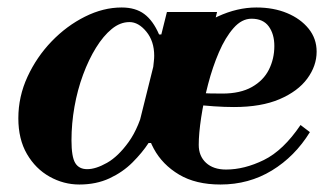

<svg xmlns="http://www.w3.org/2000/svg" viewBox="-20 -482 887 513"><path d="M569 11Q503 11 458.5 -15.5Q414 -42 391 -84.5Q368 -127 368 -176Q368 -230 395 -281Q422 -332 466 -373Q510 -414 562 -438Q614 -462 665 -462Q711 -462 747 -447Q783 -432 804.5 -405.5Q826 -379 826 -344Q826 -306 801 -272Q776 -238 727 -217Q678 -196 605 -196Q580 -196 551 -198Q522 -200 499.5 -203Q477 -206 471 -207L476 -242Q493 -235 514 -233.5Q535 -232 574 -232Q622 -232 653 -249.5Q684 -267 698.5 -296Q713 -325 713 -359Q713 -391 698 -411.5Q683 -432 652 -432Q626 -432 604 -407Q582 -382 565 -342.5Q548 -303 536 -257Q524 -211 517.5 -168Q511 -125 511 -95Q511 -65 530.5 -47Q550 -29 584 -29Q633 -29 685 -54.5Q737 -80 783 -148L808 -129Q768 -64 706.5 -26.5Q645 11 569 11ZM192 11Q150 11 112.5 -10Q75 -31 52 -70.5Q29 -110 29 -166Q29 -224 53.5 -277Q78 -330 118 -371.5Q158 -413 207 -437.5Q256 -462 305 -462Q342 -462 365.5 -444.5Q389 -427 405 -390H412L389 -299Q390 -309 391 -317.5Q392 -326 392 -333Q392 -372 371 -397.5Q350 -423 326 -423Q301 -423 278.5 -404.5Q256 -386 236.5 -354.5Q217 -323 202 -282.5Q187 -242 179 -197Q171 -152 171 -107Q171 -63 181 -46.5Q191 -30 213 -30Q236 -30 266 -47Q296 -64 324 -103Q352 -142 368 -208L376 -154L384 -100H377Q360 -74 334 -48Q308 -22 272.5 -5.5Q237 11 192 11ZM352 -153 426 -450H560L473 -97Z"/></svg>

Font: Libre Bodoni
Style: Bold Italic
Weight: 700
Italic angle: -13°
Version: Version 2.005;gftools[0.9.23]